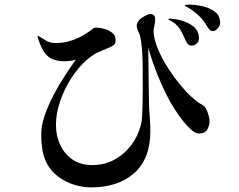

<svg xmlns="http://www.w3.org/2000/svg" viewBox="-20 -798 1040 834"><path d="M890 -278Q891 -255 881 -236.5Q871 -218 844 -218Q829 -218 810.5 -234.5Q792 -251 773.5 -274.5Q755 -298 740.5 -321Q726 -344 719 -356Q689 -412 665 -471Q641 -530 624 -591Q625 -531 625.5 -470.5Q626 -410 627 -350Q628 -320 630.5 -289.5Q633 -259 633 -229Q633 -108 563 -46Q493 16 375 16Q340 16 302.5 4.5Q265 -7 234 -30Q203 -53 185 -85Q169 -115 164 -148Q159 -181 159 -214Q159 -252 174 -296Q189 -340 212 -384Q235 -428 261 -468Q287 -508 309 -538Q257 -526 216.5 -538Q176 -550 155 -604Q152 -612 148.5 -621.5Q145 -631 143 -639Q143 -641 145 -641.5Q147 -642 148 -641Q168 -629 183 -620Q198 -611 223 -611Q264 -611 303.5 -626.5Q343 -642 375 -667Q382 -672 385.5 -675Q389 -678 399 -678Q414 -678 433.5 -672.5Q453 -667 467.5 -655.5Q482 -644 482 -625Q482 -610 476 -604Q470 -598 456 -592Q426 -579 407.5 -571.5Q389 -564 363 -543Q325 -512 293 -463.5Q261 -415 242 -360.5Q223 -306 223 -256Q223 -208 241.5 -168.5Q260 -129 295 -105Q330 -81 381 -81Q433 -81 476 -104Q519 -127 549.5 -167Q580 -207 592 -256Q597 -274 597.5 -294Q598 -314 599 -333Q600 -368 600 -403Q600 -438 600 -472Q600 -495 599.5 -525.5Q599 -556 596.5 -587Q594 -618 589 -639Q586 -652 580 -663Q574 -674 574 -687Q574 -700 585 -711Q596 -722 610.5 -729.5Q625 -737 634 -737Q645 -737 649.5 -730.5Q654 -724 654 -714Q654 -701 650.5 -686Q647 -671 647 -663Q648 -629 665.5 -586.5Q683 -544 710.5 -501.5Q738 -459 768.5 -423Q799 -387 825 -366Q830 -362 836 -357Q842 -352 849 -348Q853 -346 856.5 -344Q860 -342 864 -339Q874 -332 881.5 -311Q889 -290 890 -278ZM844 -639Q846 -621 836 -610.5Q826 -600 812 -600Q801 -600 794.5 -608.5Q788 -617 784 -627Q777 -644 767.5 -661.5Q758 -679 744 -692Q739 -697 733.5 -700.5Q728 -704 721 -708Q720 -709 717.5 -710Q715 -711 713 -712Q711 -714 712 -715.5Q713 -717 714 -717Q739 -717 768 -709Q797 -701 819 -684Q841 -667 844 -639ZM936 -701Q937 -687 926 -675Q915 -663 904 -663Q895 -663 889.5 -670Q884 -677 879 -684Q866 -707 850 -723.5Q834 -740 814 -754Q809 -758 801.5 -762.5Q794 -767 788 -770Q787 -771 786.5 -771Q786 -771 785 -772Q783 -773 783 -774.5Q783 -776 787 -777Q791 -778 796 -778Q801 -778 802 -778Q826 -778 857 -771.5Q888 -765 911.5 -748.5Q935 -732 936 -701Z"/></svg>

Font: Kaisei Tokumin
Style: Regular
Weight: 400
Designer: Font-Kai, 金井和夫
Foundry: KAZUO KANAI
Version: Version 5.003